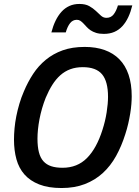

<svg xmlns="http://www.w3.org/2000/svg" viewBox="-20 -924 693 958"><path d="M287.1 14.2Q221.2 14.2 175.8 -3.7Q130.4 -21.5 102.3 -53.2Q74.2 -85 62 -129.4Q49.8 -173.8 49.8 -227.1Q49.8 -253.4 52.5 -283.2Q55.2 -313 61.3 -343.8Q67.4 -374.5 76.7 -406Q85.9 -437.5 99.1 -467.8Q118.7 -514.6 145.3 -555.2Q171.9 -595.7 208.5 -625.7Q245.1 -655.8 292.7 -672.9Q340.3 -689.9 402.8 -689.9Q458.5 -689.9 502.2 -674.3Q545.9 -658.7 575.9 -627.9Q606 -597.2 621.6 -551Q637.2 -504.9 637.2 -443.8Q637.2 -426.3 635.5 -404.5Q633.8 -382.8 629.9 -358.4Q626 -334 619.9 -307.4Q613.8 -280.8 605 -253.9Q586.4 -194.8 559.1 -145.5Q531.7 -96.2 493.2 -60.8Q454.6 -25.4 403.6 -5.6Q352.5 14.2 287.1 14.2ZM167 -231.9Q167 -192.4 174.1 -164.6Q181.2 -136.7 196.5 -119.6Q211.9 -102.5 235.4 -94.7Q258.8 -86.9 292 -86.9Q365.7 -86.9 413.8 -135.3Q461.9 -183.6 491.2 -275.9Q505.4 -319.8 512.2 -363.8Q519 -407.7 519 -440.9Q519 -517.6 489.3 -553.2Q459.5 -588.9 393.1 -588.9Q358.4 -588.9 330.8 -578.6Q303.2 -568.4 281 -548.6Q258.8 -528.8 241 -500.5Q223.1 -472.2 208 -436Q197.8 -410.2 189.9 -383.1Q182.1 -356 177 -329.3Q171.9 -302.7 169.4 -277.8Q167 -252.9 167 -231.9ZM236.3 -762.2Q244.6 -794.4 257.3 -820.6Q270 -846.7 287.1 -865.5Q304.2 -884.3 326.4 -894.3Q348.6 -904.3 376 -904.3Q406.2 -904.3 425.3 -893.6Q444.3 -882.8 458.3 -869.6Q472.2 -856.4 483.9 -845.7Q495.6 -835 511.2 -835Q533.7 -835 547.1 -852.3Q560.5 -869.6 568.4 -897H640.1Q632.3 -864.7 620.1 -838.6Q607.9 -812.5 590.8 -793.7Q573.7 -774.9 550.8 -764.9Q527.8 -754.9 498 -754.9Q475.6 -754.9 459.5 -760Q443.4 -765.1 431.9 -772.9Q420.4 -780.8 412.1 -790Q403.8 -799.3 396.2 -807.1Q388.7 -814.9 381.1 -820.1Q373.5 -825.2 363.3 -825.2Q342.8 -825.2 329.6 -808.3Q316.4 -791.5 308.1 -762.2Z"/></svg>

Font: Clear Sans Medium
Style: Italic
Weight: 500
Italic angle: -12°
Foundry: Intel Corporation
Version: Version 1.00